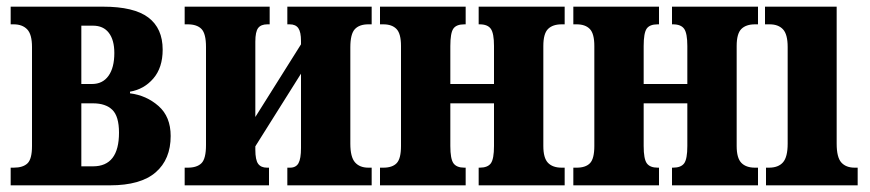

<svg xmlns="http://www.w3.org/2000/svg" viewBox="-20 -556 2610 576"><path d="M12 -53H21Q49 -53 62.5 -66Q76 -79 76 -118V-415Q76 -453 61.5 -468Q47 -483 21 -483H12V-536H289Q382 -536 425 -503.5Q468 -471 468 -407Q468 -353 440 -320.5Q412 -288 370 -281V-276Q419 -270 455.5 -238Q492 -206 492 -148Q492 -78 447 -39Q402 0 310 0H12ZM256 -304Q288 -304 305.5 -328.5Q323 -353 323 -397Q323 -436 306.5 -457.5Q290 -479 259 -479H224V-304ZM259 -57Q337 -57 337 -158Q337 -207 317 -226.5Q297 -246 259 -246H224V-57Z M534 -53H543Q571 -53 584.5 -66.5Q598 -80 598 -121V-415Q598 -455 584.5 -469Q571 -483 543 -483H534V-536H789V-483H782Q763 -483 754.5 -472Q746 -461 746 -431V-205L883 -423V-433Q883 -460 875 -471.5Q867 -483 849 -483H842V-536H1095V-483H1085Q1058 -483 1044.5 -468.5Q1031 -454 1031 -414V-125Q1031 -85 1045 -69Q1059 -53 1085 -53H1095V0H842V-53H850Q868 -53 875.5 -66.5Q883 -80 883 -112V-335L746 -117V-107Q746 -76 754.5 -64.5Q763 -53 781 -53H787V0H534Z M1120 -53H1130Q1157 -53 1170 -66.5Q1183 -80 1183 -118V-418Q1183 -455 1169.5 -469Q1156 -483 1130 -483H1120V-536H1377V-483H1373Q1349 -483 1340 -470Q1331 -457 1331 -418V-304H1462V-418Q1462 -456 1452.5 -469.5Q1443 -483 1419 -483H1416V-536H1674V-483H1665Q1638 -483 1624 -469Q1610 -455 1610 -418V-118Q1610 -82 1624 -67.5Q1638 -53 1665 -53H1674V0H1416V-53H1419Q1443 -53 1452.5 -66Q1462 -79 1462 -118V-246H1331V-118Q1331 -79 1340.5 -66Q1350 -53 1373 -53H1377V0H1120Z M1700 -53H1710Q1737 -53 1750 -66.5Q1763 -80 1763 -118V-418Q1763 -455 1749.5 -469Q1736 -483 1710 -483H1700V-536H1957V-483H1953Q1929 -483 1920 -470Q1911 -457 1911 -418V-304H2042V-418Q2042 -456 2032.5 -469.5Q2023 -483 1999 -483H1996V-536H2254V-483H2245Q2218 -483 2204 -469Q2190 -455 2190 -418V-118Q2190 -82 2204 -67.5Q2218 -53 2245 -53H2254V0H1996V-53H1999Q2023 -53 2032.5 -66Q2042 -79 2042 -118V-246H1911V-118Q1911 -79 1920.5 -66Q1930 -53 1953 -53H1957V0H1700Z M2278 -53H2287Q2315 -53 2329 -69Q2343 -85 2343 -125V-415Q2343 -453 2329 -468Q2315 -483 2289 -483H2275V-536H2490V-125Q2490 -84 2504 -68.5Q2518 -53 2544 -53H2553V0H2278Z"/></svg>

Font: Noto Serif CondExtraBold
Style: Regular
Weight: 800
Width: 3
Designer: Monotype Design Team
Foundry: Monotype Imaging Inc.
Version: Version 1.001